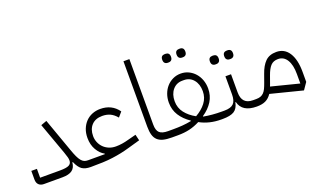

<svg xmlns="http://www.w3.org/2000/svg" viewBox="-78 -1171 2660 1611"><g transform="rotate(-20 1252.0 -366.0)"><path d="M96 0Q68 0 51 -16Q34 -32 34 -63V-140H84V-61H262Q319 -61 342 -73Q365 -85 365 -113Q365 -127 361 -142Q357 -157 346 -189L244 -472L296 -491L402 -194Q416 -154 428 -128.5Q440 -103 452.5 -88Q465 -73 479 -67Q493 -61 512 -61H531V-16L515 0Q465 0 437 -19.5Q409 -39 387 -90H382Q378 -43 348.5 -21.5Q319 0 262 0Z M515 -45 531 -61H662V-66Q624 -86 597.5 -131.5Q571 -177 571 -238Q571 -282 585 -317.5Q599 -353 623.5 -378.5Q648 -404 681.5 -417.5Q715 -431 754 -431Q857 -431 914 -351L878 -309Q849 -343 818.5 -356.5Q788 -370 750 -370Q689 -370 655 -334Q621 -298 621 -237Q621 -207 632 -180.5Q643 -154 662.5 -134Q682 -114 710 -102Q738 -90 773 -90Q800 -90 829 -94.5Q858 -99 886 -107L959 -126L972 -72L870 -43Q829 -31 790.5 -23Q752 -15 711 -9.5Q670 -4 622.5 -2Q575 0 515 0Z M1239 0Q1193 0 1162 -8Q1131 -16 1111.5 -34.5Q1092 -53 1083.5 -83Q1075 -113 1075 -156V-740H1128V-156Q1128 -103 1151 -82Q1174 -61 1227 -61H1272V-16L1256 0Z M1256 -45 1272 -61Q1317 -61 1355 -64Q1393 -67 1435 -75L1436 -79Q1378 -118 1346 -168.5Q1314 -219 1314 -283Q1314 -324 1327 -359.5Q1340 -395 1363.5 -421.5Q1387 -448 1419.5 -463.5Q1452 -479 1490 -479Q1528 -479 1560 -463.5Q1592 -448 1615.5 -421.5Q1639 -395 1652 -359.5Q1665 -324 1665 -283Q1665 -219 1633.5 -168.5Q1602 -118 1544 -79L1545 -75Q1583 -68 1623 -64.5Q1663 -61 1708 -61V-16L1692 0H1680Q1573 0 1490 -46Q1444 -22 1397 -11Q1350 0 1293 0H1256ZM1490 -98Q1547 -130 1581 -174.5Q1615 -219 1615 -277Q1615 -340 1582.5 -379Q1550 -418 1497 -418H1483Q1430 -418 1397 -379Q1364 -340 1364 -277Q1364 -218 1398.5 -173.5Q1433 -129 1490 -98ZM1548 -601Q1532 -601 1522.5 -610.5Q1513 -620 1513 -640Q1513 -660 1522.5 -669Q1532 -678 1548 -678H1556Q1572 -678 1581.5 -669Q1591 -660 1591 -640Q1591 -620 1581.5 -610.5Q1572 -601 1556 -601ZM1420 -601Q1404 -601 1394.5 -610.5Q1385 -620 1385 -640Q1385 -660 1394.5 -669Q1404 -678 1420 -678H1428Q1444 -678 1453.5 -669Q1463 -660 1463 -640Q1463 -620 1453.5 -610.5Q1444 -601 1428 -601Z M1692 -45 1708 -61H1731Q1787 -61 1811.5 -85.5Q1836 -110 1836 -167V-329H1886V-167Q1886 -61 1985 -61H2014V-16L1998 0Q1868 0 1844 -96H1840Q1829 -42 1795.5 -21Q1762 0 1692 0ZM1919 -451Q1903 -451 1893.5 -460.5Q1884 -470 1884 -490Q1884 -510 1893.5 -519Q1903 -528 1919 -528H1927Q1943 -528 1952.5 -519Q1962 -510 1962 -490Q1962 -470 1952.5 -460.5Q1943 -451 1927 -451ZM1791 -451Q1775 -451 1765.5 -460.5Q1756 -470 1756 -490Q1756 -510 1765.5 -519Q1775 -528 1791 -528H1799Q1815 -528 1824.5 -519Q1834 -510 1834 -490Q1834 -470 1824.5 -460.5Q1815 -451 1799 -451Z M2131 -64Q2108 -30 2077 -15Q2046 0 1998 0V-45L2014 -61Q2037 -61 2053 -67Q2069 -73 2081.5 -85.5Q2094 -98 2103.5 -118Q2113 -138 2123 -166L2148 -236Q2171 -303 2207 -339Q2243 -375 2306 -375Q2378 -375 2417.5 -313.5Q2457 -252 2457 -142V-53L2415 8ZM2158 -120 2406 -57V-142Q2406 -223 2378 -268.5Q2350 -314 2299 -314Q2257 -314 2233 -288Q2209 -262 2190 -208L2165 -138Z"/></g></svg>

Font: IBM Plex Sans Arabic Light
Style: Regular
Weight: 300
Designer: Mike Abbink, Paul van der Laan, Pieter van Rosmalen, Wael Morcos, Khajak Apelian
Foundry: Bold Monday
Version: Version 1.2